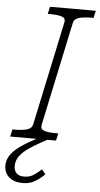

<svg xmlns="http://www.w3.org/2000/svg" viewBox="-94 -748 535 1027"><g transform="rotate(5 173.0 -234.0)"><path d="M178 -29 191 -6Q143 19 109.5 39.5Q76 60 56 78.5Q36 97 27 115.5Q18 134 18 154Q18 179 31.5 193Q45 207 72 207Q103 207 125 192Q147 177 165 160L185 185Q159 211 131.5 226.5Q104 242 69 242Q21 242 -5.5 218.5Q-32 195 -32 156Q-32 134 -21.5 112.5Q-11 91 13 69.5Q37 48 78 24Q119 0 178 -29ZM97 -75 216 -635Q220 -657 198 -664Q176 -671 138 -671H123L132 -710H378L369 -671H354Q318 -671 292 -664Q266 -657 261 -635L142 -75Q138 -53 160 -46Q182 -39 220 -39H235L226 0H-20L-11 -39H4Q40 -39 66 -46Q92 -53 97 -75Z"/></g></svg>

Font: Roboto Serif Thin
Style: Italic
Weight: 250
Italic angle: -10°
Version: Version 1.007